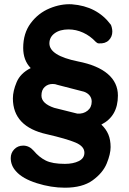

<svg xmlns="http://www.w3.org/2000/svg" viewBox="-20 -734 599 894"><path d="M452 -154Q474 -133 484.5 -108Q495 -83 495 -49Q495 -17 477 27Q459 71 411.5 105.5Q364 140 282 140Q218 140 151.5 119Q85 98 55 64Q30 37 30 2Q30 -22 46.5 -39Q63 -56 88 -56Q116 -56 137 -32Q162 -2 193 13.5Q224 29 282 29Q321 29 347 16Q373 3 373 -23Q373 -53 331 -70.5Q289 -88 198 -109Q40 -144 40 -276Q40 -310 57.5 -351.5Q75 -393 123 -417Q88 -453 88 -511Q88 -579 123 -626Q158 -673 211 -695Q264 -717 315 -714Q432 -705 496 -619Q498 -616 500.5 -606Q503 -596 503 -587Q503 -563 486.5 -546.5Q470 -530 440 -532Q433 -532 426 -539Q400 -567 367 -582Q334 -597 299 -597Q259 -597 234.5 -579Q210 -561 210 -532Q210 -475 343 -448Q435 -430 482 -389.5Q529 -349 529 -289Q529 -193 452 -154ZM232 -232 340 -205Q368 -203 387.5 -218.5Q407 -234 407 -261Q407 -277 397.5 -289Q388 -301 371 -307L247 -339Q238 -343 225 -343Q203 -343 188 -329Q173 -315 173 -289Q173 -252 232 -232Z"/></svg>

Font: Quicksand
Style: Bold
Weight: 700
Version: Version 3.000